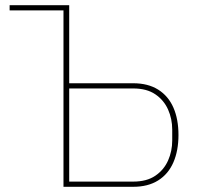

<svg xmlns="http://www.w3.org/2000/svg" viewBox="-20 -718 766 738"><path d="M224 0V-678H17V-698H246V-398H492Q549 -398 588 -373.5Q627 -349 646.5 -304.5Q666 -260 666 -199Q666 -139 646.5 -94Q627 -49 588 -24.5Q549 0 492 0ZM246 -20H492Q544 -20 577 -42.5Q610 -65 626 -101Q642 -137 642 -178V-220Q642 -261 626 -297Q610 -333 577 -355.5Q544 -378 492 -378H246Z"/></svg>

Font: IBM Plex Sans Thin
Style: Regular
Weight: 250
Designer: Mike Abbink, Paul van der Laan, Pieter van Rosmalen
Foundry: Bold Monday
Version: Version 3.201